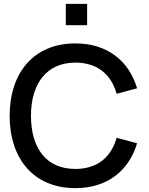

<svg xmlns="http://www.w3.org/2000/svg" viewBox="-20 -960 770 995"><path d="M321 -829.5H431.5V-940H321ZM370.5 15C536.5 15 648 -75.5 690.5 -217.5L584.5 -246C556 -145.5 484.5 -84.5 370.5 -84.5C217.5 -84.5 140.5 -195 140.5 -360C140.5 -525 220.5 -635.5 370.5 -635.5C484.5 -635.5 556 -574.5 584.5 -474L690.5 -502.5C648 -644.5 536.5 -735 370.5 -735C154.5 -735 30 -582.5 30 -360C30 -137.5 154.5 15 370.5 15Z"/></svg>

Font: Vela Sans SemBd
Style: Regular
Weight: 600
Designer: Principal design: Mikhail Sharanda - project Manrope.
Design modification: Ravid Balaliev
Foundry: Mikhail Sharanda
Version: Version 1.001